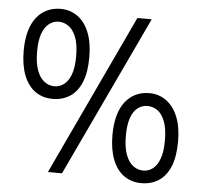

<svg xmlns="http://www.w3.org/2000/svg" viewBox="-50 -722 826 786"><g transform="rotate(5 363.0 -329.0)"><path d="M167 -300Q126 -300 95.5 -321.5Q65 -343 48.5 -385Q32 -427 32 -486Q32 -531 41.5 -565.5Q51 -600 69 -623Q87 -646 112 -658Q137 -670 168 -670Q207 -670 237.5 -648.5Q268 -627 285 -585Q302 -543 302 -483Q302 -420 285 -379.5Q268 -339 237.5 -319.5Q207 -300 167 -300ZM170 -352Q191 -352 209 -365.5Q227 -379 237.5 -407.5Q248 -436 248 -482Q248 -532 236 -561.5Q224 -591 205 -604Q186 -617 165 -617Q143 -617 125 -603Q107 -589 97 -561Q87 -533 87 -488Q87 -441 98 -411Q109 -381 128 -366.5Q147 -352 170 -352ZM559 12Q518 12 487.5 -9.5Q457 -31 440.5 -73Q424 -115 424 -174Q424 -219 433.5 -253.5Q443 -288 461 -311Q479 -334 504 -346Q529 -358 560 -358Q599 -358 629.5 -336Q660 -314 677 -272.5Q694 -231 694 -171Q694 -108 677 -67.5Q660 -27 629.5 -7.5Q599 12 559 12ZM562 -40Q584 -40 601.5 -53.5Q619 -67 629.5 -95.5Q640 -124 640 -170Q640 -220 628 -250Q616 -280 597 -292.5Q578 -305 557 -305Q535 -305 517 -291.5Q499 -278 489 -249.5Q479 -221 479 -176Q479 -129 490 -99Q501 -69 520 -54.5Q539 -40 562 -40ZM174 0 484 -660H543L232 0Z"/></g></svg>

Font: Bricolage Grotesque SemiCondensed ExtraLight
Style: Regular
Weight: 250
Width: 4
Designer: Mathieu Triay
Foundry: Atelier Triay
Version: Version 1.000;gftools[0.9.30]